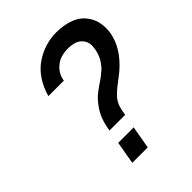

<svg xmlns="http://www.w3.org/2000/svg" viewBox="-214 -884 1005 1005"><g transform="rotate(-45 288.5 -382.0)"><path d="M469 -389.5Q460.5 -382.5 448 -372.5Q435.5 -362.5 419 -350Q402 -337.5 386.5 -324Q371 -310.5 360.5 -298Q343 -274.5 338 -258Q332.5 -241.5 326 -204H210.5Q216.5 -245 228.5 -276.5Q240.5 -308 261.5 -336.5Q277.5 -359 295.5 -375.5Q304.5 -383.5 316 -392.2Q327.5 -401 341.5 -410.5Q360.5 -422.5 376.5 -434.8Q392.5 -447 406.5 -459.5Q428 -482 440 -504.8Q452 -527.5 457.5 -556Q465.5 -599.5 449 -623Q425.5 -661.5 360.5 -661.5Q304 -661.5 271 -634.5Q233.5 -606 226 -557.5H111.5Q125 -607.5 152.8 -649.5Q180.5 -691.5 221 -717.5Q255.5 -740.5 295.5 -752.5Q335.5 -764.5 375 -764.5Q434 -764.5 478.8 -746.8Q523.5 -729 549 -691.5Q567.5 -665.5 573.8 -631.2Q580 -597 574 -559.5Q557.5 -467.5 469 -389.5ZM197 -126H311.5L289.5 0H175Z"/></g></svg>

Font: Russisch Sans SemiBold
Style: Italic
Weight: 600
Width: 4
Italic angle: -10°
Designer: Michael Sharanda (font) & Cristiano Sobral (main changes)
Foundry: Michael Sharanda
Version: Version 2.00;September 8, 2020;FontCreator 13.0.0.2681 64-bi